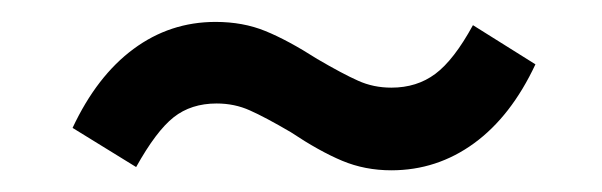

<svg xmlns="http://www.w3.org/2000/svg" viewBox="-20 -364 555 177"><path d="M248 -242.2Q224.6 -255.9 210.4 -262.2Q196.3 -268.6 179.7 -268.6Q156.2 -268.6 140.1 -255.9Q124 -243.2 105.5 -210L46.9 -246.1Q69.3 -293.9 103 -318.8Q136.7 -343.8 178.7 -343.8Q204.1 -343.8 224.6 -335.4Q245.1 -327.1 272.5 -309.6Q295.9 -295.9 310.1 -289.6Q324.2 -283.2 340.8 -283.2Q364.3 -283.2 381.3 -295.9Q398.4 -308.6 416 -340.8L473.6 -304.7Q451.2 -256.8 417 -231.9Q382.8 -207 340.8 -207Q316.4 -207 295.4 -215.8Q274.4 -224.6 248 -242.2Z"/></svg>

Font: Dinish Expanded
Style: Italic
Weight: 400
Width: 7
Italic angle: -12°
Designer: Charles Nix
Foundry: Playbeing
Version: Version 2.005; ttfautohint (v1.8.3)